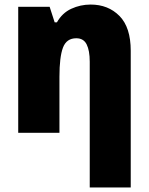

<svg xmlns="http://www.w3.org/2000/svg" viewBox="-20 -583 653 843"><path d="M374 240V-312Q374 -361 360.5 -388Q347 -415 315 -415Q272 -415 256.5 -374Q241 -333 241 -246V0H60V-553H198L220 -485H230Q253 -526 293 -544.5Q333 -563 378 -563Q455 -563 504.5 -513Q554 -463 554 -360V240Z"/></svg>

Font: Noto Sans SemiCondensed Black
Style: Regular
Weight: 900
Width: 4
Designer: Monotype Design Team
Foundry: Monotype Imaging Inc.
Version: Version 2.013; ttfautohint (v1.8.4.7-5d5b)